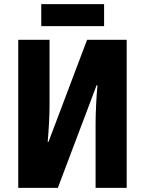

<svg xmlns="http://www.w3.org/2000/svg" viewBox="-20 -906 700 926"><path d="M68 0V-714H219V-400Q219 -363 216.5 -314.5Q214 -266 210 -222H214L400 -714H591V0H441V-311Q441 -348 443.5 -399.5Q446 -451 450 -495H446L259 0ZM482 -886V-780H179V-886Z"/></svg>

Font: Noto Sans Condensed ExtraBold
Style: Regular
Weight: 800
Width: 3
Designer: Monotype Design Team
Foundry: Monotype Imaging Inc.
Version: Version 2.013; ttfautohint (v1.8.4.7-5d5b)